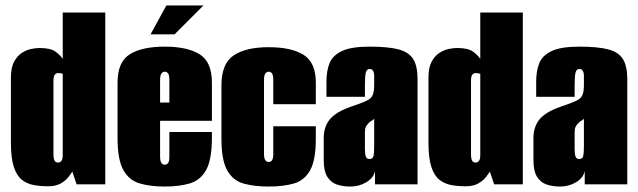

<svg xmlns="http://www.w3.org/2000/svg" viewBox="-20 -676 2340 704"><path d="M156 7Q128 7 103.5 2.5Q79 -2 60 -17Q41 -32 30.5 -64.5Q20 -97 20 -154V-391Q20 -428 31.5 -449.5Q43 -471 60 -482Q77 -493 94.5 -496.5Q112 -500 125 -500Q165 -500 183 -487Q201 -474 210 -460V-630H366V0H261L245 -47Q241 -40 231 -27Q221 -14 203 -3.5Q185 7 156 7ZM193 -80Q197 -80 200 -81.5Q203 -83 205.5 -86.5Q208 -90 209 -95.5Q210 -101 210 -110V-405Q210 -405 207.5 -406Q205 -407 201.5 -407.5Q198 -408 193 -408Q189 -408 186 -406.5Q183 -405 180.5 -401.5Q178 -398 177 -392.5Q176 -387 176 -378V-110Q176 -99 178 -92Q180 -85 184 -82.5Q188 -80 193 -80Z M584 8Q531 8 492 -3.5Q453 -15 432 -53Q411 -91 411 -170V-373Q411 -449 456 -477Q501 -505 584 -505Q667 -505 712 -477Q757 -449 757 -373V-233H567V-102Q567 -85 572 -78.5Q577 -72 584 -72Q592 -72 596.5 -78.5Q601 -85 601 -102V-192H757V-171Q757 -91 736 -53Q715 -15 676 -3.5Q637 8 584 8ZM567 -300H601V-383Q601 -400 596.5 -406.5Q592 -413 584 -413Q577 -413 572 -406.5Q567 -400 567 -383ZM532 -550 590 -656H726L620 -550Z M965 8Q912 8 873 -3Q834 -14 813 -51.5Q792 -89 792 -166V-363Q792 -443 837 -473Q882 -503 965 -503Q1048 -503 1093 -475Q1138 -447 1138 -373V-294H982V-383Q982 -400 977.5 -406.5Q973 -413 965 -413Q958 -413 953 -406.5Q948 -400 948 -383V-112Q948 -95 953 -88.5Q958 -82 965 -82Q973 -82 977.5 -88.5Q982 -95 982 -112V-213H1138V-167Q1138 -89 1117 -51.5Q1096 -14 1057 -3Q1018 8 965 8Z M1265 8Q1237 8 1215 0.5Q1193 -7 1180 -28Q1167 -49 1167 -89V-170Q1167 -214 1192.5 -242Q1218 -270 1282 -290Q1311 -300 1326 -307.5Q1341 -315 1346.5 -327.5Q1352 -340 1352 -365V-397Q1352 -405 1350.5 -410.5Q1349 -416 1345.5 -419.5Q1342 -423 1335 -423Q1325 -423 1321.5 -410.5Q1318 -398 1318 -363V-321H1177V-378Q1177 -415 1188 -443.5Q1199 -472 1233 -488.5Q1267 -505 1335 -505Q1403 -505 1441 -495Q1479 -485 1495 -459.5Q1511 -434 1511 -386V0H1355V-49Q1350 -24 1323.5 -8Q1297 8 1265 8ZM1335 -93Q1347 -93 1349.5 -104Q1352 -115 1352 -140V-241Q1350 -237 1343 -233.5Q1336 -230 1331 -224Q1324 -217 1321 -210Q1318 -203 1318 -190V-129Q1318 -120 1319 -111.5Q1320 -103 1323.5 -98Q1327 -93 1335 -93Z M1687 7Q1659 7 1634.5 2.5Q1610 -2 1591 -17Q1572 -32 1561.5 -64.5Q1551 -97 1551 -154V-391Q1551 -428 1562.5 -449.5Q1574 -471 1591 -482Q1608 -493 1625.5 -496.5Q1643 -500 1656 -500Q1696 -500 1714 -487Q1732 -474 1741 -460V-630H1897V0H1792L1776 -47Q1772 -40 1762 -27Q1752 -14 1734 -3.5Q1716 7 1687 7ZM1724 -80Q1728 -80 1731 -81.5Q1734 -83 1736.5 -86.5Q1739 -90 1740 -95.5Q1741 -101 1741 -110V-405Q1741 -405 1738.5 -406Q1736 -407 1732.5 -407.5Q1729 -408 1724 -408Q1720 -408 1717 -406.5Q1714 -405 1711.5 -401.5Q1709 -398 1708 -392.5Q1707 -387 1707 -378V-110Q1707 -99 1709 -92Q1711 -85 1715 -82.5Q1719 -80 1724 -80Z M2034 8Q2006 8 1984 0.5Q1962 -7 1949 -28Q1936 -49 1936 -89V-170Q1936 -214 1961.5 -242Q1987 -270 2051 -290Q2080 -300 2095 -307.5Q2110 -315 2115.5 -327.5Q2121 -340 2121 -365V-397Q2121 -405 2119.5 -410.5Q2118 -416 2114.5 -419.5Q2111 -423 2104 -423Q2094 -423 2090.5 -410.5Q2087 -398 2087 -363V-321H1946V-378Q1946 -415 1957 -443.5Q1968 -472 2002 -488.5Q2036 -505 2104 -505Q2172 -505 2210 -495Q2248 -485 2264 -459.5Q2280 -434 2280 -386V0H2124V-49Q2119 -24 2092.5 -8Q2066 8 2034 8ZM2104 -93Q2116 -93 2118.5 -104Q2121 -115 2121 -140V-241Q2119 -237 2112 -233.5Q2105 -230 2100 -224Q2093 -217 2090 -210Q2087 -203 2087 -190V-129Q2087 -120 2088 -111.5Q2089 -103 2092.5 -98Q2096 -93 2104 -93Z"/></svg>

Font: Alumni Sans Thin Black
Style: Regular
Weight: 900
Version: Version 1.018